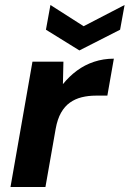

<svg xmlns="http://www.w3.org/2000/svg" viewBox="-20 -749 519 769"><path d="M22 0 110 -502H234L232 -412Q257 -443 288 -466Q319 -489 356.5 -501.5Q394 -514 436 -514L410 -366H364Q334 -366 307.5 -359.5Q281 -353 260 -338Q239 -323 224.5 -297.5Q210 -272 203 -233L162 0ZM479 -729 461 -630 298 -547 164 -630 182 -729 315 -644Z"/></svg>

Font: DM Sans 16pt ExtraBold
Style: Italic
Weight: 800
Italic angle: -10°
Version: Version 4.004;gftools[0.9.30]